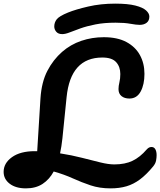

<svg xmlns="http://www.w3.org/2000/svg" viewBox="-61 -1033 883 1058"><path d="M282 -845Q260 -845 249 -858Q238 -871 238 -887Q238 -909 251.5 -926.5Q265 -944 314 -964Q356 -981 425 -997Q494 -1013 574 -1013Q643 -1013 684.5 -1002.5Q726 -992 744 -975.5Q762 -959 762 -942Q762 -919 747 -907.5Q732 -896 709 -896Q690 -896 657.5 -902Q625 -908 576 -908Q513 -908 465 -898.5Q417 -889 382 -876.5Q347 -864 323 -854.5Q299 -845 282 -845ZM82 5Q26 5 -7.5 -20.5Q-41 -46 -41 -86Q-41 -134 5 -167Q51 -200 131 -200Q137 -200 144 -200L162 -491Q168 -581 200 -642.5Q232 -704 281 -747Q328 -788 387 -808Q446 -828 511 -828Q586 -828 635.5 -801.5Q685 -775 710 -729.5Q735 -684 735 -626Q735 -567 714 -528.5Q693 -490 652 -490Q625 -490 608.5 -503.5Q592 -517 592 -542Q592 -559 597 -579.5Q602 -600 602 -625Q602 -665 579 -690.5Q556 -716 503 -716Q328 -716 306 -498L283 -271Q278 -225 270 -188Q334 -178 390.5 -163.5Q447 -149 492 -138Q537 -127 569 -127Q628 -127 669.5 -147Q711 -167 747 -209Q755 -218 761.5 -220.5Q768 -223 774 -223Q788 -223 795 -210.5Q802 -198 802 -178Q802 -164 799 -148Q796 -132 783 -116Q746 -71 710.5 -44.5Q675 -18 636 -6.5Q597 5 548 5Q488 5 438.5 -11.5Q389 -28 340.5 -50Q292 -72 235 -88Q211 -44 173.5 -19.5Q136 5 82 5Z"/></svg>

Font: Pacifico
Style: Regular
Weight: 400
Designer: Vernon Adams
Foundry: Vernon Adams
Version: Version 3.010; ttfautohint (v1.8.4.7-5d5b)